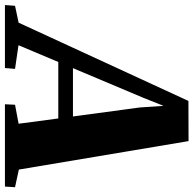

<svg xmlns="http://www.w3.org/2000/svg" viewBox="-105 -762 785 779"><g transform="rotate(90 287.5 -372.5)"><path d="M-81.5 0 -78.5 -41 -10 -55.5 307.5 -744.5 470.5 -745 586 -56.5 657.5 -41 655 0H321L323 -41L400 -55.5L378.5 -216.5H149.5L81.5 -55L177.5 -41L174 0ZM174.5 -276H370.5L334 -547.5L327.5 -643.5L295 -562Z"/></g></svg>

Font: Merriweather 60pt Black
Style: Italic
Weight: 900
Italic angle: -7.8°
Version: Version 2.101